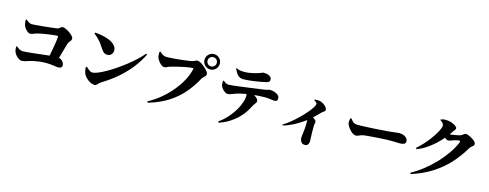

<svg xmlns="http://www.w3.org/2000/svg" viewBox="-27 -1762 6974 2737"><g transform="rotate(15 3460.0 -393.5)"><path d="M612 -164Q621 -202 630.5 -252Q640 -302 649 -354Q658 -406 664.5 -449.5Q671 -493 672 -518Q673 -532 660 -532Q647 -532 620.5 -529.5Q594 -527 561.5 -522.5Q529 -518 495.5 -513Q462 -508 434 -502.5Q406 -497 389 -493Q349 -483 323.5 -471.5Q298 -460 275 -460Q257 -460 236 -476Q215 -492 198 -515.5Q181 -539 174 -561Q169 -577 166.5 -597Q164 -617 165 -637L177 -642Q196 -627 210 -617Q224 -607 237.5 -602Q251 -597 269 -597Q286 -597 321.5 -600Q357 -603 401.5 -607Q446 -611 490 -616Q534 -621 569 -625Q604 -629 619 -631Q643 -634 656 -644Q669 -654 680 -662.5Q691 -671 707 -671Q722 -671 749.5 -658.5Q777 -646 805.5 -627Q834 -608 854 -586Q874 -564 874 -544Q874 -528 864.5 -515Q855 -502 843.5 -488Q832 -474 826 -454Q818 -425 808 -390.5Q798 -356 787.5 -318Q777 -280 765.5 -241Q754 -202 742 -164ZM262 -55Q239 -55 214.5 -70.5Q190 -86 171 -109Q152 -132 143 -154Q136 -174 133.5 -197Q131 -220 133 -234L144 -238Q169 -215 191.5 -203Q214 -191 246 -191Q263 -191 301.5 -194.5Q340 -198 390.5 -203.5Q441 -209 494.5 -215Q548 -221 595 -226.5Q642 -232 674 -235.5Q706 -239 713 -239Q758 -241 786.5 -226Q815 -211 829 -188Q843 -165 843 -141Q843 -122 829.5 -111Q816 -100 790 -100Q761 -100 715.5 -108Q670 -116 605 -116Q554 -116 507 -110Q460 -104 423.5 -96Q387 -88 365 -81Q345 -75 328 -69Q311 -63 295 -59Q279 -55 262 -55Z M1351 8Q1318 8 1284.5 -10.5Q1251 -29 1225.5 -54.5Q1200 -80 1189 -102Q1179 -122 1172.5 -151.5Q1166 -181 1167 -207L1180 -215Q1190 -206 1205 -191.5Q1220 -177 1238.5 -166Q1257 -155 1276 -155Q1307 -155 1358 -176Q1409 -197 1472.5 -233Q1536 -269 1604 -315.5Q1672 -362 1737.5 -413.5Q1803 -465 1857.5 -516.5Q1912 -568 1948 -613L1964 -602Q1909 -491 1831 -393Q1753 -295 1654 -210Q1555 -125 1436 -53Q1417 -41 1404 -27Q1391 -13 1379.5 -2.5Q1368 8 1351 8ZM1416 -454Q1385 -454 1365 -469.5Q1345 -485 1326 -513Q1308 -539 1294 -560.5Q1280 -582 1263.5 -603Q1247 -624 1223 -647.5Q1199 -671 1161 -701L1169 -715Q1225 -712 1283 -700Q1341 -688 1389.5 -666.5Q1438 -645 1467.5 -612.5Q1497 -580 1497 -536Q1497 -504 1474.5 -479Q1452 -454 1416 -454Z M2140 39Q2240 -14 2326.5 -87Q2413 -160 2481 -243.5Q2549 -327 2593.5 -413Q2638 -499 2654 -578Q2655 -582 2653 -584.5Q2651 -587 2647 -587Q2627 -587 2599.5 -583.5Q2572 -580 2540 -573.5Q2508 -567 2475.5 -560Q2443 -553 2413.5 -545.5Q2384 -538 2360 -531.5Q2336 -525 2322 -521Q2306 -517 2287 -505.5Q2268 -494 2249 -494Q2223 -494 2197.5 -514.5Q2172 -535 2153 -563Q2134 -591 2129 -613Q2124 -636 2124 -653Q2124 -670 2125 -689L2137 -694Q2162 -672 2184.5 -657.5Q2207 -643 2235 -643Q2258 -643 2290 -644.5Q2322 -646 2358.5 -649Q2395 -652 2432 -656Q2469 -660 2502.5 -664Q2536 -668 2562 -672Q2588 -676 2602 -679Q2627 -685 2638.5 -691Q2650 -697 2659 -701.5Q2668 -706 2684 -706Q2705 -706 2734.5 -689Q2764 -672 2792.5 -646.5Q2821 -621 2840.5 -596.5Q2860 -572 2860 -557Q2860 -537 2849 -524.5Q2838 -512 2824.5 -501Q2811 -490 2802 -474Q2738 -354 2651 -252Q2564 -150 2442 -71.5Q2320 7 2150 57ZM2887 -632Q2840 -632 2807 -665Q2774 -698 2774 -745Q2774 -792 2807 -825Q2840 -858 2887 -858Q2934 -858 2967 -825Q3000 -792 3000 -745Q3000 -698 2967 -665Q2934 -632 2887 -632ZM2887 -677Q2916 -677 2935.5 -697Q2955 -717 2955 -745Q2955 -774 2935.5 -793.5Q2916 -813 2887 -813Q2859 -813 2839 -793.5Q2819 -774 2819 -745Q2819 -717 2839 -697Q2859 -677 2887 -677Z M3190 55Q3252 11 3299.5 -39.5Q3347 -90 3382 -141.5Q3417 -193 3439.5 -242Q3462 -291 3472.5 -331.5Q3483 -372 3483 -399Q3483 -414 3477 -430.5Q3471 -447 3456 -461L3535 -472Q3571 -452 3597 -435Q3623 -418 3637.5 -402Q3652 -386 3652 -369Q3652 -355 3644 -343Q3636 -331 3623.5 -314.5Q3611 -298 3596 -268Q3574 -224 3540.5 -176.5Q3507 -129 3459 -83Q3411 -37 3347.5 2.5Q3284 42 3202 71ZM3217 -359Q3198 -359 3176 -373.5Q3154 -388 3136.5 -409Q3119 -430 3113 -448Q3107 -464 3106 -484Q3105 -504 3107 -523L3117 -527Q3139 -510 3155.5 -500Q3172 -490 3197 -490Q3217 -490 3262.5 -495Q3308 -500 3367 -507.5Q3426 -515 3487.5 -523.5Q3549 -532 3602 -539.5Q3655 -547 3688 -551Q3721 -555 3741 -560Q3761 -565 3771.5 -568.5Q3782 -572 3785 -572Q3823 -572 3856.5 -560.5Q3890 -549 3911 -530Q3932 -511 3932 -487Q3932 -456 3919 -447Q3906 -438 3883 -438Q3864 -438 3825 -444.5Q3786 -451 3739 -451Q3697 -451 3644.5 -447Q3592 -443 3536 -437Q3502 -434 3461.5 -426Q3421 -418 3384.5 -409Q3348 -400 3326 -392Q3300 -383 3271 -371Q3242 -359 3217 -359ZM3381 -619Q3329 -619 3299 -649.5Q3269 -680 3241 -741L3249 -748Q3281 -730 3310 -727Q3339 -724 3364 -724Q3404 -724 3442 -730Q3480 -736 3511.5 -744.5Q3543 -753 3561 -758Q3584 -765 3597.5 -771Q3611 -777 3619 -780.5Q3627 -784 3632 -784Q3691 -784 3724 -766Q3757 -748 3757 -713Q3757 -696 3748.5 -684.5Q3740 -673 3716 -667Q3686 -659 3641.5 -650.5Q3597 -642 3548.5 -635Q3500 -628 3456 -623.5Q3412 -619 3381 -619Z M4086 -140Q4136 -170 4190 -213.5Q4244 -257 4295.5 -307Q4347 -357 4388 -404.5Q4429 -452 4453.5 -490.5Q4478 -529 4478 -550Q4478 -561 4463 -573Q4448 -585 4435 -592L4437 -603Q4455 -605 4477 -606Q4499 -607 4521 -601Q4547 -594 4572 -577Q4597 -560 4613 -540Q4629 -520 4629 -503Q4629 -489 4622.5 -482Q4616 -475 4606 -469.5Q4596 -464 4585 -454Q4560 -429 4519.5 -388.5Q4479 -348 4432 -310Q4415 -296 4381.5 -272Q4348 -248 4302.5 -220.5Q4257 -193 4203.5 -168Q4150 -143 4093 -128ZM4469 58Q4430 58 4412 31Q4394 4 4394 -33Q4394 -44 4396.5 -59Q4399 -74 4401 -92Q4406 -128 4408 -155.5Q4410 -183 4411 -204Q4412 -225 4412 -241Q4412 -257 4412 -270Q4412 -291 4406 -306.5Q4400 -322 4392 -338L4442 -379Q4477 -354 4504 -335Q4531 -316 4531 -297Q4531 -285 4527.5 -272Q4524 -259 4523 -240Q4522 -193 4523 -146Q4524 -99 4526 -62.5Q4528 -26 4528 -9Q4528 17 4513 37.5Q4498 58 4469 58Z M5132 -259Q5109 -259 5081.5 -279.5Q5054 -300 5030.5 -330Q5007 -360 4996 -388Q4989 -407 4991 -431Q4993 -455 4997 -475L5012 -480Q5029 -459 5043 -444Q5057 -429 5075.5 -421Q5094 -413 5123 -413Q5152 -413 5192.5 -414.5Q5233 -416 5279 -418Q5325 -420 5371.5 -423Q5418 -426 5460 -429Q5502 -432 5534.5 -434.5Q5567 -437 5584 -438Q5634 -443 5672.5 -448.5Q5711 -454 5729 -454Q5765 -454 5793.5 -442Q5822 -430 5839 -410Q5856 -390 5856 -364Q5856 -338 5834.5 -326Q5813 -314 5778 -314Q5747 -314 5714.5 -315.5Q5682 -317 5625 -317Q5600 -317 5564.5 -315.5Q5529 -314 5487.5 -311.5Q5446 -309 5405.5 -306Q5365 -303 5329.5 -300Q5294 -297 5271 -295Q5231 -291 5208.5 -282.5Q5186 -274 5169.5 -266.5Q5153 -259 5132 -259Z M6024 52Q6119 0 6207 -70Q6295 -140 6370.5 -220.5Q6446 -301 6503.5 -385.5Q6561 -470 6593 -551Q6601 -572 6580 -572Q6572 -572 6559 -569.5Q6546 -567 6530.5 -563Q6515 -559 6501 -554.5Q6487 -550 6478 -546Q6462 -540 6450 -536Q6438 -532 6421 -532Q6408 -532 6388 -547.5Q6368 -563 6346 -582L6366 -624Q6383 -622 6393 -621.5Q6403 -621 6414 -621Q6424 -621 6447 -624Q6470 -627 6497 -631.5Q6524 -636 6547 -641Q6570 -646 6580 -650Q6598 -658 6615.5 -673Q6633 -688 6652 -688Q6664 -688 6689 -678Q6714 -668 6741 -652Q6768 -636 6787 -617Q6806 -598 6806 -580Q6806 -564 6794.5 -552.5Q6783 -541 6769 -530Q6755 -519 6745 -503Q6669 -374 6570.5 -265.5Q6472 -157 6341 -72.5Q6210 12 6035 69ZM6012 -312Q6061 -355 6104.5 -402.5Q6148 -450 6183.5 -497.5Q6219 -545 6245 -587.5Q6271 -630 6285 -664Q6299 -698 6299 -718Q6299 -733 6284 -751.5Q6269 -770 6246 -784L6247 -795Q6262 -800 6278 -803.5Q6294 -807 6322 -807Q6363 -807 6402 -794Q6441 -781 6466.5 -762.5Q6492 -744 6492 -729Q6492 -712 6483.5 -704.5Q6475 -697 6462 -677Q6417 -605 6349.5 -530.5Q6282 -456 6199 -393.5Q6116 -331 6023 -295Z"/></g></svg>

Font: Noto Serif SC ExtraLight Black
Style: Regular
Weight: 900
Version: Version 2.002-H1;hotconv 1.1.0;makeotfexe 2.6.0